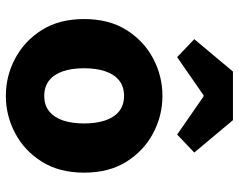

<svg xmlns="http://www.w3.org/2000/svg" viewBox="-98 -686 797 640"><g transform="rotate(90 300.0 -366.5)"><path d="M300 12Q234 12 175.5 -19Q117 -50 80.5 -108Q44 -166 44 -249Q44 -332 80.5 -390Q117 -448 175.5 -479Q234 -510 300 -510Q366 -510 424.5 -479Q483 -448 519.5 -390Q556 -332 556 -249Q556 -166 519.5 -108Q483 -50 424.5 -19Q366 12 300 12ZM300 -116Q331 -116 351.5 -132.5Q372 -149 382 -178.5Q392 -208 392 -249Q392 -289 382 -319Q372 -349 351.5 -365.5Q331 -382 300 -382Q269 -382 248.5 -365.5Q228 -349 218 -319Q208 -289 208 -249Q208 -208 218 -178.5Q228 -149 248.5 -132.5Q269 -116 300 -116ZM171 -559 111 -616 219 -745H381L489 -616L429 -559L302 -647H298Z"/></g></svg>

Font: Source Code Pro ExtraLight ExtraBold
Style: Regular
Weight: 800
Monospace: yes
Version: Version 1.018;hotconv 1.0.116;makeotfexe 2.5.65601